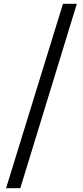

<svg xmlns="http://www.w3.org/2000/svg" viewBox="-20 -813 438 1012"><path d="M312 -793H385L87 179H12Z"/></svg>

Font: Source Han Serif JP
Style: Bold
Weight: 700
Designer: Ryoko NISHIZUKA  (kana & ideographs); Frank Grießhammer (Latin, Greek & Cyrillic); Wenlong ZHANG  (bopomofo); Sandoll Co
Foundry: Adobe Systems Incorporated
Version: Version 1.000;PS 1;hotconv 16.6.53;makeotf.lib2.5.65590